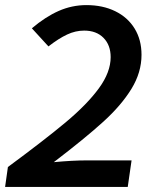

<svg xmlns="http://www.w3.org/2000/svg" viewBox="-34 -733 604 753"><path d="M400 -509Q400 -556 372 -584.5Q344 -613 296 -613Q262 -613 229 -597.5Q196 -582 156 -551L91 -622Q144 -667 196 -690Q248 -713 305 -713Q369 -713 418 -689Q467 -665 494 -621Q521 -577 521 -518Q521 -449 481.5 -384.5Q442 -320 371 -255.5Q300 -191 177 -97Q251 -104 307 -104H482L467 0H-14L-3 -78Q142 -185 225 -254.5Q308 -324 354 -387Q400 -450 400 -509Z"/></svg>

Font: Nebula Sans Semibold
Style: Regular
Weight: 600
Italic angle: -9°
Designer: Paul D. Hunt for Adobe (as Source Sans)
Foundry: Nebula Entertainment & Broadcasting LLC
Version: Version 1.010